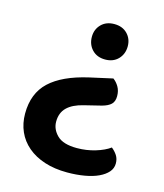

<svg xmlns="http://www.w3.org/2000/svg" viewBox="-100 -553 679 796"><g transform="rotate(15 239.5 -155.5)"><path d="M347 -259Q361 -249 371 -232Q381 -215 381 -192Q381 -169 368.5 -157Q356 -145 330 -138L257 -120Q211 -109 187.5 -86Q164 -63 164 -25Q164 8 190 33.5Q216 59 275 59Q316 59 354 47.5Q392 36 415 19Q429 30 438.5 44.5Q448 59 448 79Q448 100 434 116Q420 132 395.5 143.5Q371 155 336.5 161Q302 167 262 167Q208 167 165 153Q122 139 92 113.5Q62 88 46.5 53Q31 18 31 -24Q31 -111 85 -161.5Q139 -212 248 -237ZM370 -403Q370 -370 349 -348Q328 -326 293 -326Q258 -326 237 -348Q216 -370 216 -403Q216 -435 237 -456.5Q258 -478 293 -478Q328 -478 349 -456.5Q370 -435 370 -403Z"/></g></svg>

Font: Baloo Paaji 2 SemiBold
Style: Regular
Weight: 600
Designer: Shuchita Grover, Noopur Datye and Ek Type
Foundry: Ek Type
Version: Version 1.640;hotconv 1.0.111;makeotfexe 2.5.65597; ttfautoh